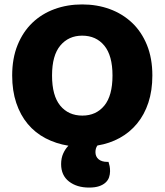

<svg xmlns="http://www.w3.org/2000/svg" viewBox="-20 -645 743 867"><path d="M668 -304Q668 -236 650 -181.5Q632 -127 599 -87Q566 -47 520.5 -22Q475 3 420 12Q411 24 411 42Q411 62 425 74Q439 86 465 86H470Q473 95 475 105Q477 115 477 128Q477 142 472.5 155.5Q468 169 456.5 179.5Q445 190 427 196Q409 202 382 202Q327 202 291.5 174.5Q256 147 256 96Q256 69 265.5 48Q275 27 289 13Q233 4 186 -20.5Q139 -45 105.5 -85Q72 -125 53.5 -180Q35 -235 35 -304Q35 -382 59.5 -442Q84 -502 126.5 -542.5Q169 -583 226.5 -604Q284 -625 351 -625Q418 -625 475.5 -604Q533 -583 576 -542.5Q619 -502 643.5 -442Q668 -382 668 -304ZM488 -304Q488 -394 451 -439Q414 -484 351 -484Q290 -484 252.5 -439.5Q215 -395 215 -304Q215 -213 252 -168Q289 -123 352 -123Q414 -123 451 -168Q488 -213 488 -304Z"/></svg>

Font: Baloo Paaji 2 ExtraBold
Style: Regular
Weight: 800
Designer: Shuchita Grover, Noopur Datye and Ek Type
Foundry: Ek Type
Version: Version 1.640;hotconv 1.0.111;makeotfexe 2.5.65597; ttfautoh